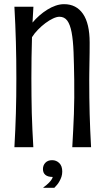

<svg xmlns="http://www.w3.org/2000/svg" viewBox="-20 -703 503 917"><path d="M334.5 -321.3Q333.5 -397.5 331.3 -454.3Q329.1 -511.2 322 -548.6Q314.9 -585.9 301.3 -604.5Q287.6 -623 263.7 -623Q251 -623 233.2 -614.7Q215.3 -606.4 196.8 -592.5Q178.2 -578.6 161.1 -561Q144 -543.5 132.8 -525.4Q129.9 -428.7 129.9 -329.6Q129.9 -284.2 130.4 -243.2Q130.9 -202.1 131.8 -162.6Q132.8 -123 134.8 -83.3Q136.7 -43.5 139.2 0H48.8Q51.3 -43.5 53 -83.3Q54.7 -123 55.9 -162.6Q57.1 -202.1 57.6 -243.2Q58.1 -284.2 58.1 -329.6Q58.1 -375 57.6 -417.7Q57.1 -460.4 55.9 -502.2Q54.7 -543.9 53 -585.7Q51.3 -627.4 48.8 -670.9H139.6L135.3 -595.2Q149.9 -612.8 168 -628.7Q186 -644.5 205.6 -656.7Q225.1 -668.9 245.6 -676Q266.1 -683.1 286.1 -683.1Q344.2 -683.1 376.2 -637Q408.2 -590.8 408.2 -499.5Q408.2 -477.1 408 -451.4Q407.7 -425.8 407.2 -401.1Q406.7 -376.5 406.5 -355.5Q406.2 -334.5 406.2 -321.3Q406.2 -275.9 406.7 -236.3Q407.2 -196.8 408.2 -158.7Q409.2 -120.6 410.9 -82Q412.6 -43.5 415 0H325.2Q327.6 -43.5 329.6 -82Q331.5 -120.6 333 -158.7Q334.5 -196.8 334.7 -236.3Q335 -275.9 334.5 -321.3ZM185.1 104.5Q185.1 86.4 196.8 74.2Q208.5 62 229 62Q249 62 263.2 75.9Q277.3 89.8 277.3 116.2Q277.3 129.4 273.7 140.6Q270 151.9 264.6 161.6Q259.3 171.4 252.7 179.4Q246.1 187.5 239.7 193.8H187.5V191.4Q193.4 188 200.4 182.1Q207.5 176.3 214.1 169.4Q220.7 162.6 225.6 155.5Q230.5 148.4 231.9 142.1Q208.5 142.1 196.8 132.3Q185.1 122.6 185.1 104.5Z"/></svg>

Font: Crushed
Style: Regular
Weight: 400
Width: 3
Designer: Astigmatic (AOETI)
Foundry: Astigmatic (AOETI)
Version: Version 001.000